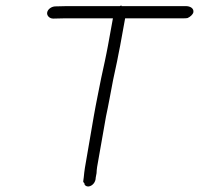

<svg xmlns="http://www.w3.org/2000/svg" viewBox="-20 -631 717 692"><path d="M150 -586C148 -575 158 -564 172 -564C184 -564 203 -565 215 -565H387L369 -466C366 -449 362 -431 358 -411C349 -370 340 -329 332 -286C327 -260 322 -236 318 -212L286 -26C284 -14 283 -3 282 7L280 22C279 25 283 28 285 31L284 32C286 38 292 42 300 41C313 39 325 26 325 9L328 -7C328 -13 329 -22 330 -29L362 -211C366 -231 371 -253 375 -276C383 -321 392 -366 402 -410C405 -429 410 -448 413 -466L431 -565H642C647 -565 651 -565 656 -566C665 -570 675 -578 677 -587C679 -601 666 -609 649 -609H418V-611H417C415 -611 414 -610 412 -609H222C209 -609 192 -608 180 -608C166 -608 152 -598 150 -586ZM403 -415Z"/></svg>

Font: Scribbler
Style: LtIta
Weight: 300
Designer: Mew Too
Foundry: Cannot Into Space Fonts
Version: Version 1.001